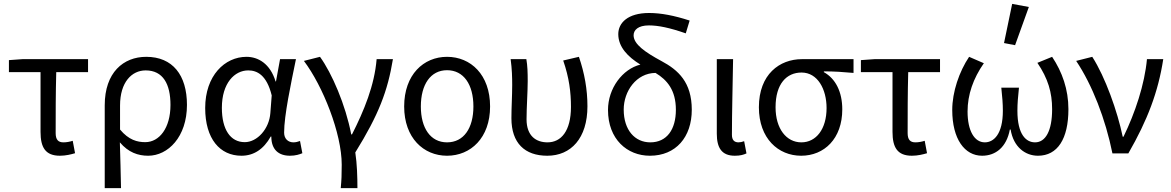

<svg xmlns="http://www.w3.org/2000/svg" viewBox="-20 -791 6037 990"><path d="M289 12C319 12 347 5 367 -1L355 -65C339 -60 323 -57 307 -57C280 -57 267 -71 267 -105C267 -202 267 -309 270 -419H434V-486H96L26 -481V-419H189V-111C189 -31 214 12 289 12Z M520 179H604C602 93 601 30 598 -57C642 -5 692 12 744 12C846 12 944 -85 944 -250C944 -404 870 -498 734 -498C616 -498 520 -417 520 -248ZM729 -58C688 -58 644 -69 599 -123V-247C599 -368 660 -428 731 -428C821 -428 859 -357 859 -250C859 -130 801 -58 729 -58Z M1225 12C1288 12 1339 -21 1376 -87H1379C1379 -19 1417 12 1475 12C1504 12 1525 5 1539 -1L1527 -64C1517 -60 1504 -57 1493 -57C1466 -57 1445 -75 1445 -107C1445 -196 1480 -359 1506 -486H1424L1403 -371H1401C1373 -463 1311 -498 1251 -498C1139 -498 1038 -401 1038 -234C1038 -75 1114 12 1225 12ZM1242 -58C1168 -58 1124 -123 1124 -235C1124 -363 1190 -428 1260 -428C1305 -428 1355 -405 1381 -299L1374 -208C1368 -126 1306 -58 1242 -58Z M1737 179H1823C1823 123 1821 53 1812 -5C1933 -200 1979 -322 2006 -486H1922C1911 -351 1857 -220 1795 -98H1791C1762 -250 1691 -414 1630 -498L1547 -477C1645 -347 1742 -103 1742 58C1742 112 1741 135 1737 179Z M2285 12C2407 12 2507 -80 2507 -242C2507 -406 2407 -498 2285 -498C2164 -498 2064 -406 2064 -242C2064 -80 2164 12 2285 12ZM2285 -57C2200 -57 2150 -130 2150 -242C2150 -355 2200 -429 2285 -429C2371 -429 2421 -355 2421 -242C2421 -130 2371 -57 2285 -57Z M2802 12C2924 12 3009 -78 3009 -243C3009 -329 2994 -414 2965 -498L2884 -479C2915 -390 2924 -314 2924 -240C2924 -115 2873 -57 2803 -57C2745 -57 2695 -89 2695 -176C2695 -236 2701 -318 2701 -373C2701 -416 2700 -452 2694 -486H2613C2620 -435 2621 -391 2621 -353C2621 -295 2617 -238 2617 -181C2617 -53 2686 12 2802 12Z M3331 12C3465 12 3547 -84 3547 -225C3547 -367 3477 -430 3391 -476C3306 -522 3247 -563 3247 -609C3247 -636 3270 -660 3326 -660C3374 -660 3433 -648 3516 -619L3536 -685C3456 -711 3388 -724 3327 -724C3217 -724 3168 -673 3168 -615C3168 -549 3217 -498 3282 -458C3190 -435 3115 -336 3115 -224C3115 -73 3214 12 3331 12ZM3196 -226C3196 -321 3261 -414 3360 -415C3420 -379 3465 -326 3465 -225C3465 -124 3419 -57 3333 -57C3254 -57 3196 -120 3196 -226Z M3769 12C3797 12 3814 7 3829 0L3817 -63C3806 -59 3797 -57 3788 -57C3767 -57 3754 -68 3754 -96C3754 -212 3758 -355 3760 -486H3676V-102C3676 -29 3701 12 3769 12Z M4111 12C4230 12 4323 -76 4323 -227C4323 -318 4288 -386 4228 -419V-423C4282 -423 4326 -420 4381 -415V-486H4115C4000 -486 3893 -408 3893 -238C3893 -77 3993 12 4111 12ZM4112 -57C4035 -57 3979 -127 3979 -238C3979 -359 4036 -417 4113 -417C4196 -417 4242 -331 4242 -234C4242 -125 4188 -57 4112 -57Z M4682 12C4712 12 4740 5 4760 -1L4748 -65C4732 -60 4716 -57 4700 -57C4673 -57 4660 -71 4660 -105C4660 -202 4660 -309 4663 -419H4827V-486H4489L4419 -481V-419H4582V-111C4582 -31 4607 12 4682 12Z M5044 12C5114 12 5170 -32 5187 -123H5191C5206 -32 5267 12 5332 12C5433 12 5489 -75 5489 -228C5489 -330 5457 -420 5405 -498L5329 -467C5384 -386 5405 -314 5405 -228C5405 -116 5371 -57 5317 -57C5272 -57 5226 -95 5226 -220C5226 -257 5229 -291 5234 -339H5143C5148 -291 5151 -257 5151 -220C5151 -99 5104 -57 5058 -57C5004 -57 4969 -117 4969 -216C4969 -303 4998 -386 5053 -465L4977 -498C4926 -422 4890 -317 4890 -224C4890 -74 4954 12 5044 12ZM5214 -558 5285 -755 5199 -771 5157 -569Z M5716 0H5798C5897 -172 5952 -317 5978 -486H5894C5882 -356 5833 -209 5773 -86H5769C5742 -216 5679 -394 5612 -498L5529 -477C5612 -353 5680 -178 5716 0Z"/></svg>

Font: DAIFUKU Sans
Style: Regular
Weight: 400
Designer: Original font ‘Source Han Sans JP’ : Paul D. Hunt
Foundry: Daifuku
Version: Version 1.000